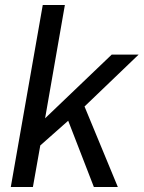

<svg xmlns="http://www.w3.org/2000/svg" viewBox="-20 -743 571 763"><path d="M22.9 0 149.9 -723.1H237.8L159.2 -272.9L423.8 -525.9H530.8L315.9 -319.8L448.2 0H353L251 -263.2L140.1 -165L110.8 0Z"/></svg>

Font: Archivo
Style: Italic
Weight: 400
Italic angle: -10°
Designer: Hector Gatti
Foundry: Omnibus-Type
Version: Version 2.001